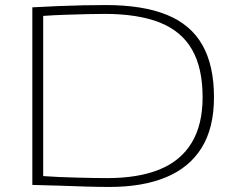

<svg xmlns="http://www.w3.org/2000/svg" viewBox="-20 -730 936 760"><path d="M413 10Q371 10 321.5 8.5Q272 7 217.5 5Q163 3 108 2V-701Q163 -704 212.5 -706Q262 -708 308 -709Q354 -710 398 -710Q545 -710 640 -671.5Q735 -633 781 -552Q827 -471 827 -345Q827 -224 778.5 -145.5Q730 -67 637.5 -28.5Q545 10 413 10ZM405 -25Q527 -25 611 -59Q695 -93 738.5 -164.5Q782 -236 782 -345Q782 -461 740 -534Q698 -607 612 -641Q526 -675 393 -675Q365 -675 323.5 -674Q282 -673 237 -671.5Q192 -670 151 -667V-33Q176 -31 211 -29.5Q246 -28 282.5 -27Q319 -26 352 -25.5Q385 -25 405 -25Z"/></svg>

Font: Georama Expanded ExtraLight
Style: Regular
Weight: 250
Width: 7
Designer: Jean-Baptiste Levee
Foundry: Production Type
Version: Version 1.001